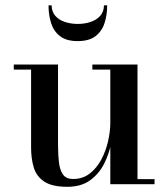

<svg xmlns="http://www.w3.org/2000/svg" viewBox="-20 -708 646 738"><path d="M238.5 10Q180.5 10 150.5 -9.8Q120.5 -29.5 110 -63.5Q99.5 -97.5 99.5 -141V-440.5H33V-460H203V-155Q203 -113 206.8 -82.8Q210.5 -52.5 222.8 -36.2Q235 -20 261 -20Q298 -20 325 -41Q352 -62 369.5 -95Q387 -128 395.5 -165.5Q404 -203 404 -236L416 -238Q416 -204 408.2 -161.8Q400.5 -119.5 381 -80.2Q361.5 -41 327 -15.5Q292.5 10 238.5 10ZM404 0V-440.5H335V-460H508.5V-19.5H574V0ZM278.5 -550Q234.5 -550 210 -569.5Q185.5 -589 176 -620.5Q166.5 -652 166.5 -687.5H178.5Q178.5 -663.5 192.2 -647.5Q206 -631.5 229 -623.8Q252 -616 278.5 -616Q305.5 -616 328.5 -623.8Q351.5 -631.5 365.5 -647.5Q379.5 -663.5 379.5 -687.5H392Q392 -652 382.2 -620.5Q372.5 -589 347.8 -569.5Q323 -550 278.5 -550Z"/></svg>

Font: Bodoni Moda 11pt Medium
Style: Regular
Weight: 500
Designer: Owen Earl
Foundry: indestructible type
Version: Version 2.004